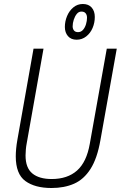

<svg xmlns="http://www.w3.org/2000/svg" viewBox="-20 -930 605 962"><path d="M238 12Q155 12 107 -23Q59 -58 59 -147Q59 -164 61 -185.5Q63 -207 67 -229L148 -686H198L114 -213Q111 -198 109.5 -181Q108 -164 108 -151Q108 -89 142 -61Q176 -33 239 -33Q318 -33 366 -75.5Q414 -118 430 -210L515 -686H565L483 -227Q467 -136 433.5 -83.5Q400 -31 351 -9.5Q302 12 238 12ZM364 -731Q336 -731 320.5 -749Q305 -767 305 -795Q305 -823 316 -849.5Q327 -876 347.5 -893Q368 -910 395 -910Q424 -910 439.5 -892Q455 -874 455 -845Q455 -816 444 -790Q433 -764 412 -747.5Q391 -731 364 -731ZM371 -769Q386 -769 396 -780.5Q406 -792 411 -809Q416 -826 416 -841Q416 -855 409 -863.5Q402 -872 388 -872Q374 -872 364.5 -860Q355 -848 349.5 -831Q344 -814 344 -798Q344 -786 350.5 -777.5Q357 -769 371 -769Z"/></svg>

Font: Archivo Condensed Thin
Style: Italic
Weight: 250
Width: 3
Italic angle: -10°
Designer: Hector Gatti
Foundry: Omnibus-Type
Version: Version 2.001